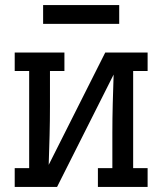

<svg xmlns="http://www.w3.org/2000/svg" viewBox="-20 -737 640 757"><path d="M38 0V-74H95V-457H38V-530H234V-457H177V-318Q177 -260 175.5 -202.5Q174 -145 172 -87L395 -530H562V-457H505V-74H562V0H366V-74H423V-212Q423 -270 424.5 -327.5Q426 -385 428 -443L205 0ZM150 -643V-717H450V-643Z"/></svg>

Font: Iosevka Curly Slab Extended
Style: Regular
Weight: 400
Width: 7
Monospace: yes
Designer: Belleve Invis
Foundry: Belleve Invis
Version: Version 11.1.0; ttfautohint (v1.8.3)